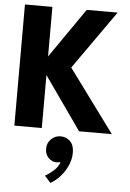

<svg xmlns="http://www.w3.org/2000/svg" viewBox="-62 -705 703 1042"><g transform="rotate(5 289.5 -184.0)"><path d="M311 -341 562 0H383.5L180.5 -288.5V0H31V-660H180.5V-390L367.5 -660H536ZM252.5 292.5 220 256Q240.5 245.5 265.5 223.2Q290.5 201 298 174.5Q290 178.5 276 178.5Q252 178.5 232.8 159.8Q213.5 141 213.5 109Q213.5 78 235.2 57Q257 36 286.5 36Q317 36 338.5 56.8Q360 77.5 360 118.5Q360 154 345 188.2Q330 222.5 305.5 249.8Q281 277 252.5 292.5Z"/></g></svg>

Font: League Spartan Thin
Style: Bold
Weight: 700
Version: Version 2.002